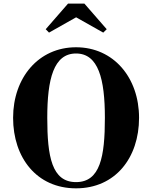

<svg xmlns="http://www.w3.org/2000/svg" viewBox="-20 -1018 830 1048"><path d="M395.5 -923.5 543.5 -840 562.5 -858.5 440.5 -998.5H351.5L229.5 -858.5L247.5 -840ZM395 10C609.5 10 739 -156.5 739 -375C739 -593.5 600.5 -760 395 -760C190 -760 51.5 -593.5 51.5 -375C51.5 -156.5 181 10 395 10ZM395 -726C517 -726 552.5 -587 552.5 -375C552.5 -163 527 -24 395 -24C263 -24 238 -163 238 -375C238 -587 273 -726 395 -726Z"/></svg>

Font: Bodoni* 06
Style: Bold
Weight: 700
Version: Version 2.2